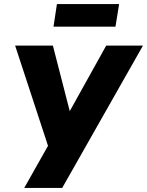

<svg xmlns="http://www.w3.org/2000/svg" viewBox="-20 -931 728 951"><path d="M100 0 236 -241 223 -193 55 -705H242L329 -367H318L506 -705H688L288 0ZM245 -799 262 -911H570L552 -799Z"/></svg>

Font: Nunito Sans 7pt Condensed Black
Style: Italic
Weight: 900
Width: 3
Italic angle: -9°
Designer: Vernon Adams
Foundry: Vernon Adams
Version: Version 3.101;gftools[0.9.27]